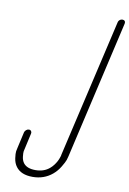

<svg xmlns="http://www.w3.org/2000/svg" viewBox="-106 -863 757 1124"><g transform="rotate(10 273.0 -301.0)"><path d="M356 42Q354 52 349.5 65.5Q345 79 327.5 108Q310 137 286 157Q237 198 169 198Q100 198 70 157Q55 137 51 108.5Q47 80 49 66.5Q51 53 54 43L75 -50Q77 -58 84.5 -64.5Q92 -71 101 -71Q110 -71 114.5 -64.5Q119 -58 117 -50L96 44Q94 50 92.5 59.5Q91 69 93.5 91Q96 113 107 128Q128 156 179 156Q229 156 262 128Q274 118 283 106Q292 94 297.5 84Q303 74 307 63Q311 52 312 48.5Q313 45 313 43V42L503 -779Q504 -785 508 -790Q512 -795 517.5 -797.5Q523 -800 529 -800Q538 -800 542.5 -794Q547 -788 545 -779Z"/></g></svg>

Font: Soda Fountain
Style: ThinOblique
Weight: 400
Version: Version 1.0